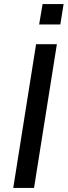

<svg xmlns="http://www.w3.org/2000/svg" viewBox="-20 -922 332 942"><path d="M45 0 157 -705H259L147 0ZM172 -802 189 -902H292L276 -802Z"/></svg>

Font: Nunito Sans 10pt SemiCondensed SemiBold
Style: Italic
Weight: 600
Width: 4
Italic angle: -9°
Designer: Vernon Adams
Foundry: Vernon Adams
Version: Version 3.101;gftools[0.9.27]